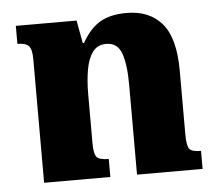

<svg xmlns="http://www.w3.org/2000/svg" viewBox="-42 -548 673 595"><g transform="rotate(-5 294.0 -251.0)"><path d="M565 -56V0H361V-279Q361 -343 348.5 -377.5Q336 -412 301 -412Q274 -412 259 -392Q244 -372 238 -337.5Q232 -303 232 -262V-109Q232 -76 240.5 -66Q249 -56 278 -56V0H72V-384Q72 -416 62 -426Q52 -436 27 -436V-492H216L229 -421H233Q258 -465 290 -483.5Q322 -502 372 -502Q443 -502 482 -456.5Q521 -411 521 -309V-112Q521 -77 528.5 -66.5Q536 -56 565 -56Z"/></g></svg>

Font: Noto Serif Armenian SemiCondensed ExtraBold
Style: Regular
Weight: 800
Width: 4
Designer: Monotype Design Team
Foundry: Monotype Imaging Inc.
Version: Version 2.008; ttfautohint (v1.8.4.7-5d5b)